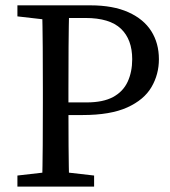

<svg xmlns="http://www.w3.org/2000/svg" viewBox="-20 -689 629 709"><path d="M175.2 -613.5 44.3 -628.5V-669.3H185.5V-613.5ZM175.2 -55.8H196.6L327.5 -40.8V0H44.3V-40.8ZM138.3 -310V-359.3Q138.3 -436.3 137.8 -514.3Q137.3 -592.3 135.3 -669.3H235.7Q233.7 -593.3 233.2 -515.8Q232.7 -438.3 232.7 -359.3V-298.3Q232.7 -223.1 233.2 -150.1Q233.7 -77 235.7 0H135.3Q137.3 -76 137.8 -153.5Q138.3 -231 138.3 -310ZM566.8 -470.3Q566.8 -414.3 539.3 -367.3Q511.8 -320.3 449.7 -292.2Q387.6 -264.2 285.2 -264.2H185.5V-310.8H299.5Q360.5 -310.8 397.5 -330.7Q434.5 -350.7 451.4 -387.1Q468.2 -423.5 468.2 -470.4Q468.2 -543.2 426.6 -582.9Q385 -622.6 295.5 -622.6H185.5V-669.3H313.5Q397.7 -669.3 454.2 -643.8Q510.6 -618.4 538.7 -573.9Q566.8 -529.4 566.8 -470.3Z"/></svg>

Font: Adobe Variable Font Prototype
Style: Regular
Weight: 389
Designer: Frank Grießhammer
Foundry: Adobe
Version: Version 1.004;hotconv 1.0.113;makeotfexe 2.5.65598